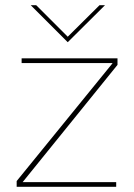

<svg xmlns="http://www.w3.org/2000/svg" viewBox="-20 -717 516 737"><path d="M44 -22 411 -473 412 -475H63V-493H431V-468L67 -18H426V0H44ZM98 -697H119L240 -576L362 -697H383L240 -555Z"/></svg>

Font: Hanken Grotesk Thin
Style: Regular
Weight: 100
Designer: Alfredo Marco Pradil
Foundry: Hanken Design Co.
Version: Version 3.014